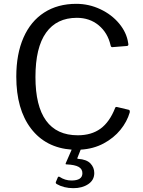

<svg xmlns="http://www.w3.org/2000/svg" viewBox="-20 -772 747 1002"><path d="M652 -199Q659 -197 657 -185Q643 -137 608.5 -94.5Q574 -52 521 -23.5Q468 5 401 9L384 52Q383 54 384 55.5Q385 57 388 57Q432 60 452 81Q472 102 472 131Q472 168 440.5 189Q409 210 363 210Q313 210 275 188Q270 184 271 179L282 153Q285 148 291 151Q319 170 353 170Q410 170 410 132Q410 110 390.5 99Q371 88 329 86Q324 86 323 85Q322 84 323 80L354 9Q218 -1 141.5 -101.5Q65 -202 65 -372Q65 -490 102.5 -575.5Q140 -661 210.5 -706.5Q281 -752 378 -752Q444 -752 503.5 -724Q563 -696 602 -649Q641 -602 649 -547L650 -540Q650 -536 647.5 -534Q645 -532 642 -532L567 -526H565Q562 -526 560 -528.5Q558 -531 557 -536Q542 -601 495 -640Q448 -679 381 -679Q276 -679 220.5 -601.5Q165 -524 165 -370Q165 -219 220.5 -142.5Q276 -66 386 -66Q457 -66 504.5 -100.5Q552 -135 581 -209Q583 -216 593 -213Z"/></svg>

Font: Libre Franklin
Style: Regular
Weight: 400
Designer: Pablo Impallari, Rodrigo Fuenzalida
Foundry: Impallari Type
Version: Version 1.001; ttfautohint (v1.4.1)